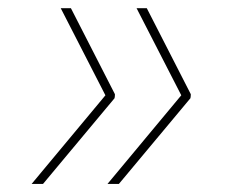

<svg xmlns="http://www.w3.org/2000/svg" viewBox="-20 -535 572 477"><path d="M58.6 -78.1 243.2 -299.8 265.6 -297.9 264.6 -291 86.9 -78.1ZM130.9 -514.6H156.2L265.6 -300.8L264.6 -293.9H244.1ZM247.1 -78.1 431.6 -299.8 454.1 -297.9 453.1 -291 275.4 -78.1ZM319.3 -514.6H344.7L454.1 -300.8L453.1 -293.9H432.6Z"/></svg>

Font: Inter Tight Thin
Style: Italic
Weight: 250
Italic angle: -9.39999°
Designer: Rasmus Andersson
Foundry: rsms
Version: Version 3.004